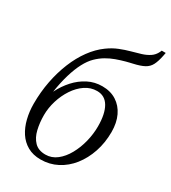

<svg xmlns="http://www.w3.org/2000/svg" viewBox="-209 -966 960 1081"><g transform="rotate(30 271.0 -426.0)"><path d="M542.5 -862 538.5 -841.5Q530.5 -801.5 518.2 -777.8Q506 -754 481.8 -740.8Q457.5 -727.5 412.5 -717.5Q403.5 -715.5 393.2 -713Q383 -710.5 371.5 -707.5Q342 -699.5 313.5 -689.2Q285 -679 258.2 -663.2Q231.5 -647.5 207 -623.5Q183.5 -600.5 163.5 -562.8Q143.5 -525 128 -473.2Q112.5 -421.5 102.5 -356Q126 -403.5 159.8 -440.8Q193.5 -478 236 -499.8Q278.5 -521.5 328 -521.5Q381.5 -521.5 420.2 -496.8Q459 -472 480 -427.8Q501 -383.5 501 -324Q501 -254 480.5 -193.2Q460 -132.5 423.8 -86.8Q387.5 -41 338.2 -15.5Q289 10 231.5 10Q182 10 146 -10.5Q110 -31 87 -66.2Q64 -101.5 52.8 -147.2Q41.5 -193 41.5 -243Q41.5 -319.5 55.2 -390Q69 -460.5 94 -521.8Q119 -583 154.2 -631.2Q189.5 -679.5 233 -711Q266.5 -735.5 301 -749.2Q335.5 -763 368.2 -771.8Q401 -780.5 429 -789.2Q457 -798 478.5 -812.2Q500 -826.5 512 -851.5L516.5 -862ZM316 -483.5Q274.5 -483.5 239.5 -459.8Q204.5 -436 178.5 -396.8Q152.5 -357.5 138 -310.2Q123.5 -263 123.5 -216.5Q123.5 -167 133.8 -123.8Q144 -80.5 169.8 -54Q195.5 -27.5 241 -27.5Q281.5 -27.5 314.2 -53Q347 -78.5 370.5 -120.8Q394 -163 406.5 -213.2Q419 -263.5 419 -313Q419 -394 393 -438.8Q367 -483.5 316 -483.5Z"/></g></svg>

Font: Merriweather 72pt Light
Style: Italic
Weight: 300
Italic angle: -7.8°
Version: Version 2.101